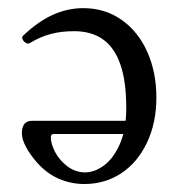

<svg xmlns="http://www.w3.org/2000/svg" viewBox="-20 -445 449 476"><path d="M71.8 -42Q54.2 -62 44.2 -81.1Q34.2 -100.1 34.2 -114.7Q34.2 -129.9 40.5 -137.7Q46.9 -145.5 59.1 -145.5H321.3V-112.8H113.3Q106 -112.8 106 -104.5Q106 -88.4 116.9 -67.6Q127.9 -46.9 147.7 -32.2Q167.5 -17.6 191.4 -17.6Q213.9 -17.6 237.3 -34.4Q260.7 -51.3 276.9 -87.4Q293 -123.5 293 -177.7Q293 -244.1 278.1 -286.1Q263.2 -328.1 234.6 -347.9Q206.1 -367.7 163.6 -367.7Q131.3 -367.7 105.2 -360.6Q79.1 -353.5 54.2 -338.4Q49.8 -335.4 44.2 -338.6Q38.6 -341.8 36.1 -347.4Q33.7 -353 37.1 -356.4Q74.7 -392.1 111.3 -408.4Q147.9 -424.8 186.5 -424.8Q240.2 -424.8 281.5 -395.8Q322.8 -366.7 345.2 -316.2Q367.7 -265.6 367.7 -203.6Q367.7 -140.6 344.5 -91.6Q321.3 -42.5 280.8 -15.6Q240.2 11.2 189.5 11.2Q155.8 11.2 126 -1.7Q96.2 -14.6 71.8 -42Z"/></svg>

Font: Junicode Two Beta VF
Style: Regular
Weight: 400
Designer: Peter S. Baker
Foundry: Briery Creek Software
Version: Version 1.031 beta; ttfautohint (v1.8.1.43-b0c9)